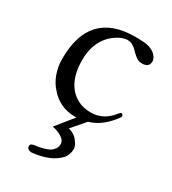

<svg xmlns="http://www.w3.org/2000/svg" viewBox="-175 -547 806 900"><g transform="rotate(30 228.0 -96.5)"><path d="M140 260C204 253 252 235 286 198C296 184 302 168 303 149C303 135 296 121 288 112C279 95 257 80 234 75L296 3C350 -12 388 -49 419 -91C420 -92 421 -94 422 -96V-101C422 -106 416 -111 411 -111C410 -111 408 -110 405 -106C402 -104 399 -100 395 -95C372 -67 336 -41 287 -41C258 -41 234 -46 214 -57C157 -87 128 -148 128 -234C128 -318 162 -373 215 -405C227 -413 248 -422 267 -422C275 -422 282 -420 288 -418C301 -411 314 -402 322 -391C338 -378 350 -360 378 -360C401 -360 417 -369 417 -394C417 -397 416 -400 415 -403C404 -436 366 -452 324 -452C312 -453 301 -453 290 -453C123 -453 44 -363 44 -193C44 -134 65 -82 95 -50C125 -14 170 13 231 13H239L165 105C191 110 214 120 230 136C235 143 238 150 238 158C238 179 226 191 214 201C194 213 164 220 138 223C126 225 113 227 113 239C113 254 126 260 140 260Z"/></g></svg>

Font: fbb
Style: Regular
Weight: 400
Designer: David J. Perry, Michael Sharpe
Version: Version 1.045